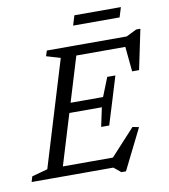

<svg xmlns="http://www.w3.org/2000/svg" viewBox="-112 -923 907 1033"><g transform="rotate(-10 342.0 -406.5)"><path d="M252.5 -630.5 176 -653 185.5 -682.5H353.5L146 0H-18L-9 -29.5L77 -53ZM603 -647.5 624 -628.5H285L302.5 -682.5H621.5L679 -710.5H701.5L656 -492.5H618ZM467 31.5 428.5 0H94L111.5 -53.5H463.5L418 -34.5L568 -197.5L602.5 -190.5L492 31.5ZM446 -227H402L424 -330.5H195L211.5 -383.5H440L481 -486.5H525.5L486 -357ZM348 -790 364.5 -843.5H618.5L602 -790Z"/></g></svg>

Font: Newsreader
Style: Italic
Weight: 400
Italic angle: -17°
Designer: Hugues Gentile
Foundry: Production Type
Version: Version 1.003